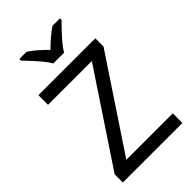

<svg xmlns="http://www.w3.org/2000/svg" viewBox="-278 -1036 1129 1129"><g transform="rotate(-45 286.0 -472.0)"><path d="M533 0H38V-68L414 -634H50V-714H523V-646L147 -80H533ZM244 -784Q231 -807 209 -833.5Q187 -860 163 -886Q139 -912 121 -931V-944H181Q207 -927 235 -903Q263 -879 288 -852Q315 -879 343 -903Q371 -927 397 -944H459V-931Q440 -912 415.5 -886Q391 -860 368.5 -833.5Q346 -807 334 -784Z"/></g></svg>

Font: Noto Sans Historical
Style: Regular
Weight: 400
Designer: Monotype Design Team
Foundry: Monotype Imaging Inc.
Version: Version 2.013; ttfautohint (v1.8.4.7-5d5b)